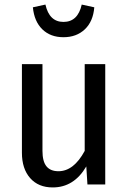

<svg xmlns="http://www.w3.org/2000/svg" viewBox="-20 -808 561 841"><path d="M441 0H363L358 -79Q304 13 211 13Q148 13 112 -28Q76 -69 76 -139V-527H166V-147Q166 -101 183.5 -79.5Q201 -58 236 -58Q303 -58 351 -147V-527H441ZM124 -776 179 -788Q196 -712 258 -712Q321 -712 338 -788L393 -776Q388 -714 351.5 -679.5Q315 -645 258 -645Q201 -645 165.5 -679.5Q130 -714 124 -776Z"/></svg>

Font: Fira Sans Condensed
Style: Regular
Weight: 400
Width: 3
Designer: bBox Type GmbH & Carrois Corporate GbR & Edenspiekermann AG
Foundry: bBox Type GmbH & Carrois Corporate GbR & Edenspiekermann AG
Version: Version 4.301